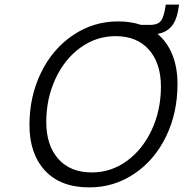

<svg xmlns="http://www.w3.org/2000/svg" viewBox="-20 -808 798 834"><path d="M664 -661Q707 -625 729 -569.5Q751 -514 751 -443Q751 -317 701 -214.5Q651 -112 563 -53Q475 6 368 6Q243 6 175.5 -67Q108 -140 108 -265Q108 -390 158.5 -493Q209 -596 297.5 -655.5Q386 -715 493 -715Q549 -715 592 -700H634Q660 -700 674 -712Q688 -724 696 -764L700 -788H758L753 -759Q737 -672 664 -661ZM482 -651Q399 -651 330 -601.5Q261 -552 221 -466Q181 -380 181 -278Q181 -177 233 -118Q285 -59 379 -59Q462 -59 530.5 -108.5Q599 -158 639 -243.5Q679 -329 679 -432Q679 -533 627 -592Q575 -651 482 -651Z"/></svg>

Font: Be Vietnam Light
Style: Italic
Weight: 300
Italic angle: -9.222°
Designer: Gabriel Lam
Foundry: TypeRant
Version: Version 3.000